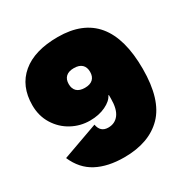

<svg xmlns="http://www.w3.org/2000/svg" viewBox="-156 -804 923 949"><g transform="rotate(-30 305.0 -330.0)"><path d="M584 -324Q584 -148 506.5 -69Q429 10 287 10Q194 10 130.5 -23.5Q67 -57 35 -131L239 -204Q247 -157 292 -157Q330 -157 352 -186Q374 -215 374 -274V-295H371Q359 -269 320.5 -250.5Q282 -232 231 -232Q176 -232 128 -258Q80 -284 50.5 -331.5Q21 -379 21 -440Q21 -549 93 -609.5Q165 -670 298 -670Q584 -670 584 -324ZM229 -441Q229 -414 244.5 -399.5Q260 -385 290 -385Q320 -385 335.5 -399.5Q351 -414 351 -441Q351 -468 335.5 -482.5Q320 -497 290 -497Q260 -497 244.5 -482.5Q229 -468 229 -441Z"/></g></svg>

Font: Work Sans Black
Style: Regular
Weight: 900
Designer: Wei Huang
Foundry: Wei Huang
Version: Version 1.500